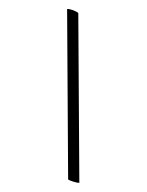

<svg xmlns="http://www.w3.org/2000/svg" viewBox="-137 -782 654 855"><g transform="rotate(20 190.0 -354.5)"><path d="M31 -709Q36 -711 43 -712Q50 -713 57 -713Q65 -713 72.5 -712Q80 -711 84 -709L347 0Q340 3 321 4Q302 5 295 3Z"/></g></svg>

Font: Vollkorn
Style: Regular
Weight: 400
Designer: Friedrich Althausen
Foundry: Friedrich Althausen
Version: Version 4.104